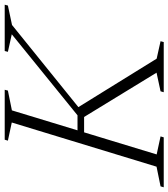

<svg xmlns="http://www.w3.org/2000/svg" viewBox="5 -745 715 815"><g transform="rotate(-90 362.5 -337.5)"><path d="M521 -30 595 -13.5 591.5 0H378.5L382.5 -13.5L461.5 -30.5L273.5 -338H191.5L200.5 -366H280.5L624.5 -645L550 -661.5L553.5 -675H750L746.5 -661.5L664 -644L294.5 -345.5L306.5 -376.5ZM250 -645 173 -661.5 177 -675H389L385.5 -661.5L301.5 -644.5L114.5 -30L191 -13.5L187 0H-25L-21 -13.5L62.5 -30.5Z"/></g></svg>

Font: Newsreader 24pt Light
Style: Italic
Weight: 300
Italic angle: -17°
Designer: Hugues Gentile
Foundry: Production Type
Version: Version 1.003